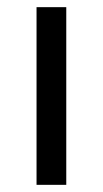

<svg xmlns="http://www.w3.org/2000/svg" viewBox="-20 -516 287 536"><path d="M82 0V-496H165V0Z"/></svg>

Font: Nunito Sans 7pt Condensed
Style: Regular
Weight: 400
Width: 3
Designer: Vernon Adams
Foundry: Vernon Adams
Version: Version 3.101;gftools[0.9.27]